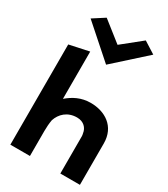

<svg xmlns="http://www.w3.org/2000/svg" viewBox="-241 -1112 1078 1231"><g transform="rotate(30 298.0 -497.0)"><path d="M86 -948 320 -741 550 -948 463 -1003 320 -888 173 -1004ZM560 10V-296C560 -422 464 -480 358 -480C288 -480 234 -451 190 -413V-763L45 -732V10H190V-175C190 -204 192 -232 197 -259C214 -311 258 -355 329 -355C378 -355 407 -324 412 -286C413 -280 415 -274 415 -268V10Z"/></g></svg>

Font: Bluebird
Style: SfBdExt
Weight: 700
Designer: Jasper
Foundry: Cannot Into Space Fonts
Version: Version 0.98